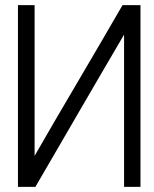

<svg xmlns="http://www.w3.org/2000/svg" viewBox="-20 -731 602 749"><path d="M464 -2V-596Q426 -531 381.5 -455Q337 -379 291.5 -300.5Q246 -222 201.5 -145.5Q157 -69 118 -2H50V-711H115V-123Q152 -188 196 -263Q240 -338 285.5 -415.5Q331 -493 375.5 -569Q420 -645 458 -711H528V-2Z"/></svg>

Font: Fundamental  Brigade Scvhlank
Style: Regular
Weight: 100
Designer: Peter Wiegel, original typeface by Arno Drescher 1935
Foundry: Peter Wiegel
Version: Version 0.000 2012 initial release